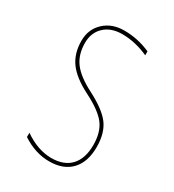

<svg xmlns="http://www.w3.org/2000/svg" viewBox="-181 -842 863 954"><g transform="rotate(30 250.0 -365.0)"><path d="M254.9 -393.6Q348.6 -345.7 384.3 -297.4Q419.9 -249 419.9 -169.9Q419.9 -84 375.5 -37.1Q331.1 9.8 250 9.8Q169.9 9.8 94.7 -40V-64.5Q171.9 -10.7 250 -9.8Q323.2 -9.8 361.8 -51.3Q400.4 -92.8 400.4 -169.9Q400.4 -243.2 367.2 -287.1Q334 -331.1 245.1 -376Q162.1 -418 126 -467.8Q89.8 -517.6 89.8 -589.8Q89.8 -656.2 134.8 -698.2Q179.7 -740.2 250 -740.2Q328.1 -740.2 400.4 -708V-685.5Q324.2 -719.7 250 -719.7Q186.5 -719.7 148.4 -684.1Q110.4 -648.4 110.4 -589.8Q110.4 -523.4 143.6 -478.5Q176.8 -433.6 254.9 -393.6Z"/></g></svg>

Font: Mgen+ 1mn thin
Style: Regular
Weight: 100
Designer: [Source Han Sans]
Ryoko NISHIZUKA  (kana & ideographs); Paul D. Hunt (Latin, Greek & Cyrillic); Wenlong ZHANG  (bopomofo
Version: Version 1.059.20150602